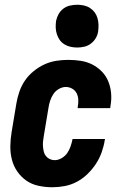

<svg xmlns="http://www.w3.org/2000/svg" viewBox="-20 -780 540 808"><path d="M200 8Q171 8 142.5 2Q114 -4 91.5 -19.5Q69 -35 53 -58Q37 -81 30 -108.5Q23 -136 23.5 -165.5Q24 -195 29 -225L49 -345Q53 -369 61.5 -394Q70 -419 85 -441Q100 -463 121.5 -480.5Q143 -498 167 -509Q191 -520 216.5 -524Q242 -528 267 -528Q294 -528 320 -524Q346 -520 368.5 -508.5Q391 -497 408.5 -479Q426 -461 435.5 -438Q445 -415 447.5 -388.5Q450 -362 445 -335L444 -325H307V-329Q310 -344 309.5 -359Q309 -374 303 -386.5Q297 -399 284.5 -406.5Q272 -414 257 -414Q242 -414 227.5 -405.5Q213 -397 204.5 -384Q196 -371 191 -356Q186 -341 184 -326L164 -206Q162 -195 161 -184Q160 -173 161 -162Q162 -151 164.5 -141Q167 -131 173.5 -123Q180 -115 189.5 -110.5Q199 -106 210 -106Q225 -106 239.5 -114.5Q254 -123 263 -136Q272 -149 277 -164Q282 -179 285 -193V-195H422L421 -191Q417 -165 408 -139.5Q399 -114 384 -91Q369 -68 348.5 -48Q328 -28 303.5 -15Q279 -2 252.5 3Q226 8 200 8ZM305 -580Q291 -580 277 -583Q263 -586 251 -593.5Q239 -601 231.5 -611.5Q224 -622 219.5 -635.5Q215 -649 214.5 -663Q214 -677 216 -692Q219 -707 226.5 -720.5Q234 -734 246.5 -743.5Q259 -753 274.5 -756.5Q290 -760 305 -760Q319 -760 333 -757Q347 -754 358.5 -746.5Q370 -739 378 -728.5Q386 -718 390 -704.5Q394 -691 394.5 -677Q395 -663 393 -648Q391 -633 383 -619.5Q375 -606 362.5 -596.5Q350 -587 335 -583.5Q320 -580 305 -580Z"/></svg>

Font: Iosevka Heavy Oblique
Style: Regular
Weight: 900
Italic angle: -9°
Monospace: yes
Designer: Belleve Invis
Foundry: Belleve Invis
Version: Version 32.5.0; ttfautohint (v1.8.4)